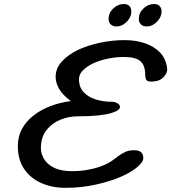

<svg xmlns="http://www.w3.org/2000/svg" viewBox="-20 -901 839 940"><path d="M300.8 18.6Q235.8 18.6 183.1 -4.4Q130.4 -27.3 98.9 -72.8Q67.4 -118.2 67.4 -185.5Q67.4 -233.4 87.9 -270.5Q108.4 -307.6 144 -335.4Q179.2 -363.3 226.3 -381.3Q273.4 -399.4 326.7 -406.2Q285.6 -437 269 -466.6Q252.4 -496.1 252.4 -524.9Q252.4 -566.9 283.2 -600.3Q314 -633.8 362.8 -657.2Q409.2 -678.7 468.8 -691.7Q528.3 -704.6 590.3 -704.6Q644.5 -704.6 689.9 -689.2Q735.4 -673.8 764.6 -642.6Q793.9 -611.3 798.8 -562.5Q798.8 -541 778.6 -521.2Q758.3 -501.5 721.2 -501.5Q700.2 -501.5 695.6 -511Q690.9 -520.5 690.9 -534.7Q690.9 -580.1 668 -601.1Q645 -622.1 585.4 -622.1Q549.8 -622.1 511.2 -614.5Q472.7 -606.9 440.4 -592.8Q408.2 -578.1 387.5 -558.1Q366.7 -538.1 366.7 -513.2Q366.7 -474.1 389.6 -449.7Q412.6 -425.3 449 -414.1Q485.4 -402.8 526.4 -402.8Q542 -402.8 554.7 -395.5Q567.4 -388.2 567.4 -377.9Q567.4 -359.9 523.9 -347.2Q500 -340.3 460.2 -335.9Q420.4 -331.5 359.9 -331.5Q316.9 -331.5 275.6 -314.9Q234.4 -298.3 207.3 -263.7Q180.2 -229 180.2 -174.8Q180.2 -149.9 194.8 -124Q209.5 -98.1 243.2 -80.6Q276.9 -63 333.5 -63Q375.5 -63 414.6 -70.6Q453.6 -78.1 481.9 -89.8Q509.8 -100.6 528.8 -114.3Q547.4 -127.9 562.7 -139.2Q578.1 -150.4 595.7 -158.2Q612.8 -165.5 637.7 -165.5Q681.6 -165.5 681.6 -127Q681.6 -107.9 651.6 -82.5Q621.6 -57.1 570.8 -35.2Q518.6 -12.7 448.2 2.9Q377.9 18.6 300.8 18.6ZM698.7 -771.5Q680.7 -771.5 670.2 -781.5Q659.7 -791.5 659.7 -808.1Q659.7 -838.4 682.6 -859.9Q705.6 -881.3 733.9 -881.3Q752 -881.3 761.5 -871.3Q771 -861.3 771 -844.7Q771 -841.3 770 -833.5Q765.1 -809.1 744.1 -790.3Q723.1 -771.5 698.7 -771.5ZM550.8 -771.5Q532.7 -771.5 522.2 -781.5Q511.7 -791.5 511.7 -808.1Q511.7 -838.4 534.7 -859.9Q557.6 -881.3 585.9 -881.3Q604 -881.3 613.5 -871.3Q623 -861.3 623 -844.7Q623 -841.3 622.1 -833.5Q617.2 -809.1 596.2 -790.3Q575.2 -771.5 550.8 -771.5Z"/></svg>

Font: Damion
Style: Regular
Weight: 400
Designer: Vernon Adams
Foundry: Vernon Adams
Version: Version 1.100; ttfautohint (v1.8.4.7-5d5b)